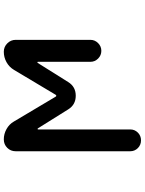

<svg xmlns="http://www.w3.org/2000/svg" viewBox="108 -694 783 1040"><g transform="rotate(-90 500.0 -174.5)"><path d="M200.2 138.7V-481.4Q200.2 -508.8 218.8 -527.3Q237.3 -545.9 264.6 -545.9Q293.9 -545.9 320.3 -531.2Q346.7 -516.6 361.3 -491.2L496.1 -264.6Q498 -261.7 501 -261.7Q503.9 -261.7 505.9 -264.6L640.6 -490.2Q656.2 -516.6 682.6 -531.2Q709 -545.9 739.3 -545.9Q765.6 -545.9 784.7 -526.9Q803.7 -507.8 803.7 -481.4V-77.1Q803.7 -52.7 786.1 -35.2Q768.6 -17.6 744.1 -17.6Q719.7 -17.6 702.1 -35.2Q684.6 -52.7 684.6 -77.1V-361.3Q684.6 -363.3 682.6 -363.8Q680.7 -364.3 678.7 -362.3L575.2 -197.3Q549.8 -156.2 501 -156.2Q452.1 -156.2 426.8 -197.3L324.2 -361.3Q322.3 -363.3 320.3 -362.8Q318.4 -362.3 318.4 -360.4V138.7Q318.4 163.1 301.3 180.2Q284.2 197.3 259.3 197.3Q234.4 197.3 217.3 180.2Q200.2 163.1 200.2 138.7Z"/></g></svg>

Font: Rounded-X Mgen+ 1m medium
Style: Regular
Weight: 500
Designer: [Source Han Sans]
Ryoko NISHIZUKA  (kana & ideographs); Paul D. Hunt (Latin, Greek & Cyrillic); Wenlong ZHANG  (bopomofo
Version: Version 1.059.20150602